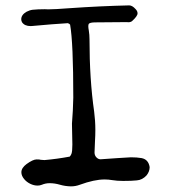

<svg xmlns="http://www.w3.org/2000/svg" viewBox="-20 -656 626 706"><path d="M240.7 29.3Q219.2 28.8 200.2 23.2Q181.2 17.6 162.6 17.6Q147.5 17.6 133.8 23.4Q126.5 26.4 118.2 26.4Q104.5 26.4 91.1 19.8Q77.6 13.2 68.8 2.4Q58.6 -9.8 58.6 -22.5Q58.6 -38.6 77.6 -52.7Q101.1 -69.8 114.7 -69.8Q127.9 -69.8 129.4 -68.4Q136.7 -67.4 143.6 -67.4Q189 -71.3 236.3 -80.1Q240.2 -84 242.7 -90.3Q246.1 -99.1 246.1 -125L244.6 -201.2Q248.5 -249 249.5 -296.9Q249.5 -499.5 237.8 -565.4Q235.4 -568.8 229.5 -570.8Q173.8 -567.4 99.1 -560.5L92.8 -560.1Q70.3 -560.1 61 -574.2Q58.1 -579.6 58.1 -585Q58.1 -601.6 77.6 -612.8Q88.9 -618.7 100.1 -620.1Q118.7 -622.1 145 -622.1L157.2 -621.6Q179.7 -621.6 237.8 -626Q348.6 -633.8 455.1 -636.2Q466.3 -636.2 478.5 -622.6Q485.8 -615.2 485.8 -606.9Q485.8 -596.7 465.8 -578.6Q460.9 -574.2 451.2 -574.2L446.8 -574.7L328.1 -573.7Q310.5 -573.2 306.6 -568.4Q304.7 -565.9 304.7 -559.6Q304.7 -553.2 306.6 -543.5Q309.1 -527.8 309.1 -512.2Q309.1 -363.8 326.2 -245.6Q330.6 -211.9 330.6 -178.2Q330.6 -157.7 329.3 -137.2Q328.1 -116.7 327.6 -95.2Q327.6 -84.5 334.5 -77.4Q341.3 -70.3 349.6 -70.3Q381.8 -72.3 413.1 -74.7Q456.5 -77.6 461.4 -77.6Q483.4 -77.6 500.5 -74.7Q525.9 -69.8 530.3 -41.5Q530.3 -25.4 519 -11.2Q503.4 5.9 482.9 7.3Q465.3 9.3 433.1 9.3Q409.7 9.3 392.6 6.3Q378.9 3.9 364.7 3.9Q326.7 3.9 273.4 23.4Q257.8 29.3 240.7 29.3Z"/></svg>

Font: X Typewriter
Style: Regular
Weight: 400
Monospace: yes
Designer: GGBot
Version: 0.50